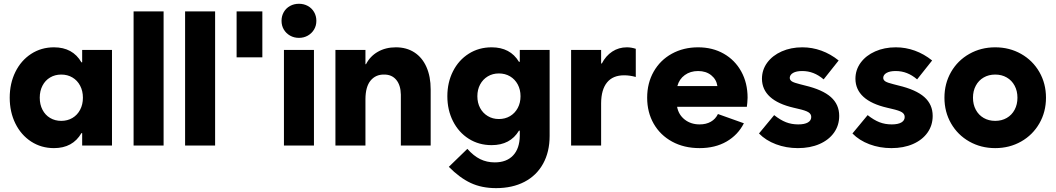

<svg xmlns="http://www.w3.org/2000/svg" viewBox="-20 -767 5564 1012"><path d="M417 -252Q417 -287.6 402.3 -315.4Q387.7 -343.3 361.8 -358.6Q335.9 -374 302.7 -374Q270 -374 244.1 -358.6Q218.3 -343.3 203.9 -315.4Q189.5 -287.6 189.5 -252Q189.5 -216.3 203.9 -188.5Q218.3 -160.6 244.1 -145.3Q270 -129.9 302.7 -129.9Q335.9 -129.9 361.8 -145.3Q387.7 -160.6 402.3 -188.5Q417 -216.3 417 -252ZM413.1 0V-65.4H409.2Q363.3 13.7 264.6 13.7Q197.3 13.7 144 -21Q90.8 -55.7 61 -116.2Q31.2 -176.8 31.2 -252Q31.2 -327.1 61 -387.7Q90.8 -448.2 144 -482.9Q197.3 -517.6 264.6 -517.6Q363.3 -517.6 409.2 -438.5H413.1V-503.9H570.3V0Z M684.1 -707H842.3V0H684.1Z M955.6 -707H1113.8V0H955.6Z M1227.1 -707H1362.8V-464.8H1227.1Z M1476.6 -503.9H1634.8V0H1476.6ZM1463.9 -657.2Q1463.9 -682.6 1475.8 -703.4Q1487.8 -724.1 1508.8 -735.6Q1529.8 -747.1 1555.7 -747.1Q1581.5 -747.1 1602.5 -735.6Q1623.5 -724.1 1635.5 -703.4Q1647.5 -682.6 1647.5 -657.2Q1647.5 -631.8 1635.5 -611.6Q1623.5 -591.3 1602.5 -579.3Q1581.5 -567.4 1555.7 -567.4Q1529.8 -567.4 1508.8 -579.3Q1487.8 -591.3 1475.8 -611.6Q1463.9 -631.8 1463.9 -657.2Z M1748 -503.9H1906.2V-428.7H1909.2Q1930.7 -470.7 1971.7 -494.1Q2012.7 -517.6 2066.4 -517.6Q2123 -517.6 2164.3 -490.7Q2205.6 -463.9 2227.8 -413.8Q2250 -363.8 2250 -295.9V0H2092.8V-268.6Q2091.8 -318.4 2068.4 -346.4Q2044.9 -374.5 2003.9 -374Q1960 -374.5 1933.3 -342.3Q1906.7 -310.1 1906.2 -245.1V0H1748Z M2723.6 -259.8Q2723.6 -294.4 2709 -321.8Q2694.3 -349.1 2668.5 -364.5Q2642.6 -379.9 2609.4 -379.9Q2576.7 -379.9 2550.8 -364.3Q2524.9 -348.6 2510.5 -321.5Q2496.1 -294.4 2496.1 -259.8Q2496.1 -225.1 2510.5 -198Q2524.9 -170.9 2550.8 -155.3Q2576.7 -139.6 2609.4 -139.6Q2642.6 -139.6 2668.5 -155Q2694.3 -170.4 2709 -197.8Q2723.6 -225.1 2723.6 -259.8ZM2345.7 112.3 2443.4 17.6Q2476.1 54.7 2511 71.8Q2545.9 88.9 2587.9 88.9Q2649.9 88.9 2684.3 52.5Q2718.8 16.1 2719.7 -50.8V-78.1H2715.3Q2669.4 -2 2571.3 -2Q2503.9 -2 2450.7 -35.6Q2397.5 -69.3 2367.7 -128.2Q2337.9 -187 2337.9 -259.8Q2337.9 -332.5 2367.7 -391.4Q2397.5 -450.2 2450.7 -483.9Q2503.9 -517.6 2571.3 -517.6Q2669.4 -517.6 2715.3 -441.4H2719.7V-503.9H2877V-50.8Q2877 33.7 2842.5 95.9Q2808.1 158.2 2744.4 191.4Q2680.7 224.6 2594.7 224.6Q2519 224.6 2460.7 197.3Q2402.3 169.9 2345.7 112.3Z M2990.2 -503.9H3148.4V-432.6H3152.3Q3172.9 -472.7 3207 -495.1Q3241.2 -517.6 3284.2 -517.6Q3307.1 -517.6 3331.1 -509.8V-361.3Q3299.8 -370.1 3269.5 -370.1Q3210.4 -370.1 3179.7 -332.5Q3148.9 -294.9 3148.4 -223.1V0H2990.2Z M3391.1 -252Q3391.1 -329.1 3425.5 -389.6Q3460 -450.2 3521.2 -483.9Q3582.5 -517.6 3659.7 -517.6Q3735.8 -517.6 3794.9 -483.9Q3854 -450.2 3887.2 -389.9Q3920.4 -329.6 3920.4 -252Q3919.4 -223.6 3916.5 -204.1H3548.8Q3556.6 -162.1 3589.1 -136.7Q3621.6 -111.3 3667.5 -111.3Q3702.1 -111.3 3726.8 -125.5Q3751.5 -139.6 3764.2 -166L3900.9 -117.2Q3869.6 -55.7 3809.6 -21Q3749.5 13.7 3667.5 13.7Q3585.4 13.7 3522.7 -20.5Q3460 -54.7 3425.5 -115Q3391.1 -175.3 3391.1 -252ZM3761.2 -313.5Q3756.3 -348.1 3728.8 -370.4Q3701.2 -392.6 3659.7 -392.6Q3618.7 -392.6 3589.4 -371.3Q3560.1 -350.1 3550.3 -313.5Z M3980.5 -63.5 4060.5 -160.2Q4093.3 -134.3 4122.8 -122.8Q4152.3 -111.3 4187.5 -111.3Q4220.7 -111.3 4238.3 -121.6Q4255.9 -131.8 4255.9 -150.4Q4255.9 -166 4241.2 -175.3Q4226.6 -184.6 4187.5 -193.4L4163.1 -199.2Q4080.6 -218.3 4038.6 -256.6Q3996.6 -294.9 3996.1 -351.6Q3996.1 -398.9 4023.9 -436.8Q4051.8 -474.6 4100.3 -496.1Q4148.9 -517.6 4209 -517.6Q4260.7 -517.6 4309.3 -500Q4357.9 -482.4 4400.4 -448.2L4321.3 -348.6Q4294.9 -371.1 4267.3 -381.8Q4239.7 -392.6 4208 -392.6Q4177.7 -392.6 4160.4 -382.8Q4143.1 -373 4142.6 -356.4Q4143.1 -344.7 4154.5 -337.6Q4166 -330.6 4196.3 -323.2L4222.7 -316.4Q4315.4 -294.4 4359.4 -255.4Q4403.3 -216.3 4403.3 -156.2Q4403.3 -106.4 4376 -67.9Q4348.6 -29.3 4299.3 -7.8Q4250 13.7 4185.5 13.7Q4124 13.7 4070.1 -6.6Q4016.1 -26.9 3980.5 -63.5Z M4473.1 -63.5 4553.2 -160.2Q4585.9 -134.3 4615.5 -122.8Q4645 -111.3 4680.2 -111.3Q4713.4 -111.3 4731 -121.6Q4748.5 -131.8 4748.5 -150.4Q4748.5 -166 4733.9 -175.3Q4719.2 -184.6 4680.2 -193.4L4655.8 -199.2Q4573.2 -218.3 4531.2 -256.6Q4489.3 -294.9 4488.8 -351.6Q4488.8 -398.9 4516.6 -436.8Q4544.4 -474.6 4593 -496.1Q4641.6 -517.6 4701.7 -517.6Q4753.4 -517.6 4802 -500Q4850.6 -482.4 4893.1 -448.2L4814 -348.6Q4787.6 -371.1 4760 -381.8Q4732.4 -392.6 4700.7 -392.6Q4670.4 -392.6 4653.1 -382.8Q4635.7 -373 4635.3 -356.4Q4635.7 -344.7 4647.2 -337.6Q4658.7 -330.6 4689 -323.2L4715.3 -316.4Q4808.1 -294.4 4852.1 -255.4Q4896 -216.3 4896 -156.2Q4896 -106.4 4868.7 -67.9Q4841.3 -29.3 4792 -7.8Q4742.7 13.7 4678.2 13.7Q4616.7 13.7 4562.7 -6.6Q4508.8 -26.9 4473.1 -63.5Z M4958 -252Q4958 -326.7 4992.9 -387.5Q5027.8 -448.2 5089.1 -482.9Q5150.4 -517.6 5225.6 -517.6Q5300.8 -517.6 5362.1 -482.9Q5423.3 -448.2 5458.3 -387.5Q5493.2 -326.7 5493.2 -252Q5493.2 -177.2 5458.3 -116.5Q5423.3 -55.7 5362.1 -21Q5300.8 13.7 5225.6 13.7Q5150.4 13.7 5089.1 -21Q5027.8 -55.7 4992.9 -116.5Q4958 -177.2 4958 -252ZM5342.8 -252Q5342.8 -287.6 5327.9 -315.4Q5313 -343.3 5286.4 -358.6Q5259.8 -374 5225.6 -374Q5191.4 -374 5164.8 -358.6Q5138.2 -343.3 5123.3 -315.4Q5108.4 -287.6 5108.4 -252Q5108.4 -216.3 5123.3 -188.5Q5138.2 -160.6 5164.8 -145.3Q5191.4 -129.9 5225.6 -129.9Q5259.8 -129.9 5286.4 -145.3Q5313 -160.6 5327.9 -188.5Q5342.8 -216.3 5342.8 -252Z"/></svg>

Font: Wanted Sans ExtraBold
Style: Regular
Weight: 800
Designer: Original Design by Kil Hyung-jin and Kang Hanbin, Wanted Lab, Inc; Hangeul from Source Han Sans by Jang Soo-young and Ka
Foundry: Wanted Lab, Inc.
Version: Version 1.003